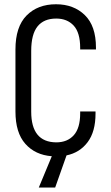

<svg xmlns="http://www.w3.org/2000/svg" viewBox="-20 -719 518 892"><path d="M352.5 -489.3V-496.1Q352.5 -567.4 322.3 -600.1Q292 -632.8 241.2 -632.8Q183.6 -632.8 154.3 -596.2Q125 -559.6 125 -482.4V-200.2Q125 -58.6 241.2 -57.6Q293 -57.6 322.8 -90.8Q352.5 -124 352.5 -192.4V-201.2H423.8V-191.4Q423.8 -107.4 387.2 -58.6Q350.6 -9.8 289.1 2.9L236.3 152.3H160.2L220.7 6.8Q143.6 1 97.7 -50.8Q51.8 -102.5 51.8 -201.2V-489.3Q51.8 -594.7 103.5 -647Q155.3 -699.2 240.2 -699.2Q322.3 -699.2 374 -648.9Q425.8 -598.6 425.8 -498V-489.3Z"/></svg>

Font: Altinn-DIN Condensed
Style: Regular
Weight: 400
Width: 3
Designer: Charles Nix
Foundry: Altinn
Version: Version 2.00